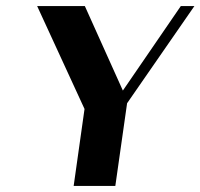

<svg xmlns="http://www.w3.org/2000/svg" viewBox="-20 -617 664 636"><path d="M103 -597H261L387 -317L579 -597H624L401 -275L362 -1H224L260 -256Z"/></svg>

Font: Gamine
Style: Bold Italic
Weight: 700
Designer: Tapiwanashe Sebastian Garikayi
Version: Version 1.000